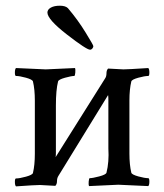

<svg xmlns="http://www.w3.org/2000/svg" viewBox="-20 -662 587 686"><path d="M149.4 -617.2Q149.4 -627.9 161.6 -634.8Q173.8 -641.6 193.8 -641.6Q213.9 -641.6 222.7 -632.8Q258.8 -590.3 286.1 -545.4Q313.5 -501 313.5 -497.1Q313.5 -493.2 310.1 -488.8Q306.6 -484.4 301.8 -484.4Q289.1 -484.4 219.2 -538.6Q149.4 -592.8 149.4 -617.2ZM37.1 -24.4Q49.8 -24.4 72.8 -30.8Q95.7 -37.1 97.7 -43.9Q104.5 -72.3 104.5 -112.3V-302.7Q104.5 -342.8 97.7 -371.1Q95.7 -377.9 72.8 -384.3Q49.8 -390.6 37.1 -390.6Q33.2 -390.6 33.2 -402.8Q33.2 -415 37.1 -418.9Q136.7 -414.1 143.6 -414.1Q150.4 -414.1 248 -418.9Q250 -414.1 249 -402.3Q248 -390.6 245.1 -390.6Q235.4 -390.6 212.4 -384.3Q189.5 -377.9 187.5 -371.1Q179.7 -340.8 179.7 -284.2V-116.2Q179.7 -106.4 178.7 -100.6L355.5 -381.8Q360.4 -388.7 360.4 -399.9Q360.4 -411.1 366.2 -417L420.9 -414.1Q436.5 -414.1 509.8 -418.9Q513.7 -415 513.7 -402.8Q513.7 -390.6 509.8 -390.6Q497.1 -390.6 474.1 -384.3Q451.2 -377.9 449.2 -371.1Q442.4 -342.8 442.4 -302.7V-113.3Q442.4 -73.2 449.2 -44.9Q451.2 -38.1 474.1 -31.7Q497.1 -25.4 509.8 -25.4Q513.7 -25.4 513.7 -13.2Q513.7 -1 509.8 2.9Q410.2 -2 402.8 -2Q395.5 -2 297.9 2.9Q295.9 -2 296.9 -13.7Q297.9 -25.4 300.8 -25.4Q310.5 -25.4 334.5 -31.7Q358.4 -38.1 360.4 -44.9Q370.1 -83 367.2 -131.8V-306.6Q367.2 -316.4 366.2 -322.3L188.5 -33.2Q183.6 -25.4 183.6 -14.6Q183.6 -3.9 177.7 2L123 -1Q105.5 -1 37.1 3.9Q33.2 0 33.2 -12.2Q33.2 -24.4 37.1 -24.4Z"/></svg>

Font: CrimsonText-Roman
Style: Roman
Weight: 400
Version: Version 0.13